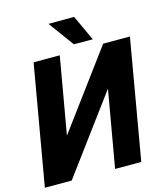

<svg xmlns="http://www.w3.org/2000/svg" viewBox="-130 -1001 954 1100"><g transform="rotate(-15 346.5 -451.0)"><path d="M197.8 -255.4 534.7 -710.9H693.4L570.3 0H415L494.6 -455.1L157.7 0H-1.5L122.1 -710.9H277.3ZM413.6 -902.3 483.9 -750.5 371.6 -751 261.7 -901.4Z"/></g></svg>

Font: Roboto ExtraBold
Style: Italic
Weight: 800
Designer: Christian Robertson
Foundry: Google
Version: Version 3.009; 2024